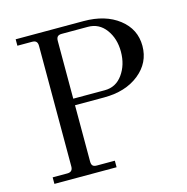

<svg xmlns="http://www.w3.org/2000/svg" viewBox="-105 -812 890 913"><g transform="rotate(-15 340.0 -356.0)"><path d="M51.8 0V-32.2H124Q150.9 -32.2 150.9 -59.1V-652.8Q150.9 -667 144.5 -673.6Q138.2 -680.2 124 -680.2H51.8V-711.9H386.2Q492.7 -711.9 559.3 -660.2Q626 -608.4 626 -525.9Q626 -442.9 559.1 -389.4Q492.2 -335.9 386.2 -335.9H243.2V-59.1Q243.2 -44.9 249 -38.6Q254.9 -32.2 270 -32.2H357.9V0ZM243.2 -368.2H398.9Q453.6 -368.2 486.8 -414.6Q520 -460.9 520 -525.9Q520 -590.3 486.8 -635.3Q453.6 -680.2 398.9 -680.2H270Q255.9 -680.2 249.5 -673.6Q243.2 -667 243.2 -652.8Z"/></g></svg>

Font: Flanker Steampunk
Style: Regular
Weight: 400
Designer: Alexey Kryukov, Leonardo Di Lena
Foundry: Alexey Kryukov, Leonardo Di Lena
Version: 1.210